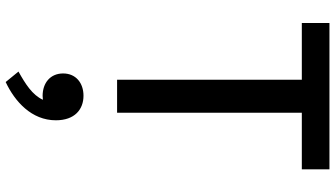

<svg xmlns="http://www.w3.org/2000/svg" viewBox="-266 -504 1153 660"><g transform="rotate(90 310.0 -173.5)"><path d="M367 0V-635H561.5V-730H58.5V-635H253.5V0ZM309 256C313.5 256 318 255.5 322.5 255C306 291.5 267.5 315.5 225.5 339L261.5 383C328.5 351.5 393 294 393 210.5C393 145.5 355.5 115.5 308.5 115.5C265 115.5 232 141.5 232 185.5C232 229.5 264.5 256 309 256Z"/></g></svg>

Font: Monaspace Neon Medium
Style: Regular
Weight: 500
Designer: Riley Cran & the Lettermatic Team
Foundry: Lettermatic
Version: Version 1.200 (Monaspace Neon)